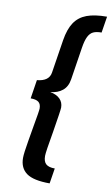

<svg xmlns="http://www.w3.org/2000/svg" viewBox="-111 -896 670 1160"><g transform="rotate(10 224.0 -316.0)"><path d="M96 86Q96 58 109.5 -20Q123 -98 125 -111Q143 -210 143 -225Q143 -252 128 -264Q113 -276 79 -276L97 -391Q171 -398 179 -452L211 -656Q222 -725 249 -765.5Q276 -806 324 -824Q372 -842 448 -842L432 -742Q400 -742 381 -733Q362 -724 350 -700Q338 -676 331 -631L300 -432Q293 -386 263.5 -362Q234 -338 189 -334Q228 -327 249 -306Q270 -285 270 -253Q270 -237 248 -103Q225 27 225 51Q225 86 242 101Q259 116 296 116L281 210Q181 210 138.5 179Q96 148 96 86Z"/></g></svg>

Font: Exo SemiBold
Style: Italic
Weight: 600
Italic angle: -9°
Designer: Natanael Gama
Foundry: Natanael Gama
Version: Version 1.500; ttfautohint (v1.6)